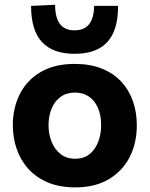

<svg xmlns="http://www.w3.org/2000/svg" viewBox="-20 -785 638 818"><path d="M301.2 13.3Q233.1 13.3 182.9 -8.1Q132.7 -29.6 99.8 -66.6Q66.9 -103.6 50.8 -151.3Q34.7 -198.9 34.7 -251Q34.7 -325.6 64.8 -384.8Q94.9 -444 153.6 -478.3Q212.3 -512.7 298.1 -512.7Q364.2 -512.7 413.9 -492.8Q463.5 -472.8 496.7 -437.1Q529.8 -401.3 546.4 -353.8Q562.9 -306.2 562.9 -251Q562.9 -175.7 532.5 -115.9Q502 -56.2 443.4 -21.4Q384.8 13.3 301.2 13.3ZM300.6 -108.7Q337.8 -108.7 362.2 -128.9Q386.6 -149.1 398.7 -181.5Q410.8 -213.9 410.8 -251Q410.8 -294.8 397 -326Q383.1 -357.3 358.1 -374Q333.2 -390.6 300 -390.6Q263.2 -390.6 238 -372.2Q212.7 -353.7 199.7 -322.1Q186.8 -290.5 186.8 -251Q186.8 -213.9 199.6 -181.5Q212.4 -149.1 237.8 -128.9Q263.1 -108.7 300.6 -108.7ZM297.2 -555.8Q205.5 -555.8 159 -605.7Q112.4 -655.6 112.4 -759.9L214.7 -764.6Q214.7 -711.2 235 -683.5Q255.4 -655.7 297.2 -655.7Q340.1 -655.7 360.4 -682.9Q380.8 -710.1 380.8 -759.9H483.1Q483.1 -690.3 462.6 -645Q442 -599.7 400.7 -577.8Q359.4 -555.8 297.2 -555.8Z"/></svg>

Font: Commissioner Thin
Style: Regular
Weight: 100
Designer: Kostas Bartsokas
Foundry: Kostas Bartsokas
Version: Version 1.001;gftools[0.9.23]